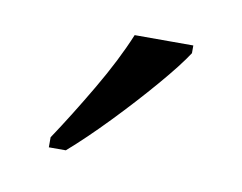

<svg xmlns="http://www.w3.org/2000/svg" viewBox="-35 -809 309 245"><g transform="rotate(10 119.5 -686.0)"><path d="M40 -619Q62 -652 85.5 -692Q109 -732 123 -766H199V-756Q188 -739 164 -711Q140 -683 112.5 -654.5Q85 -626 62 -606H40Z"/></g></svg>

Font: Noto Serif Hebrew SemiCondensed Light
Style: Regular
Weight: 300
Width: 4
Designer: Monotype Design Team
Foundry: Monotype Imaging Inc.
Version: Version 2.004; ttfautohint (v1.8.4.7-5d5b)